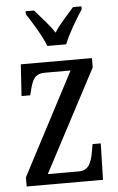

<svg xmlns="http://www.w3.org/2000/svg" viewBox="-54 -804 517 842"><g transform="rotate(-5 204.0 -383.0)"><path d="M173 -606H256C273 -651 312 -715 337 -753V-766H300C272 -733 238 -699 214 -661C190 -699 156 -733 128 -766H91V-753C116 -715 156 -651 173 -606ZM29 0H365L369 -160H333L328 -132C319 -75 304 -46 262 -46H126L363 -495V-536H50L41 -397H79L83 -411C95 -463 106 -490 152 -490H265L29 -40Z"/></g></svg>

Font: Noto Serif Lao ExtCond
Style: Regular
Weight: 400
Width: 2
Designer: Monotype Design Team
Foundry: Monotype Imaging Inc.
Version: Version 2.004